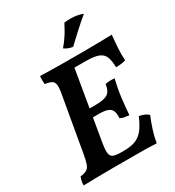

<svg xmlns="http://www.w3.org/2000/svg" viewBox="-208 -1001 1021 1123"><g transform="rotate(-30 303.0 -439.0)"><path d="M23 3Q23 -11 25.5 -24.5Q28 -38 34 -52Q62 -55 77 -64Q92 -73 100 -95.5Q108 -118 115 -160L179 -527Q186 -565 183 -585Q180 -605 165 -613Q150 -621 122 -625Q121 -638 120.5 -651Q120 -664 122 -679Q149 -678 178 -677.5Q207 -677 235 -676.5Q263 -676 288 -676Q313 -676 330 -676L242 -156Q235 -112 238 -90.5Q241 -69 258.5 -62Q276 -55 311 -55L290 0Q257 0 221.5 0Q186 0 151 0.5Q116 1 83 1.5Q50 2 23 3ZM516 3Q487 1 451 0.5Q415 0 374.5 0Q334 0 290 0L311 -55H328Q381 -55 412.5 -69.5Q444 -84 465 -113.5Q486 -143 505 -187Q524 -184 538.5 -178Q553 -172 566 -160Q552 -127 538 -85Q524 -43 516 3ZM460 -219Q443 -221 428.5 -223.5Q414 -226 401 -233Q403 -262 396.5 -280Q390 -298 370 -306.5Q350 -315 313 -315H246L256 -370H319Q375 -370 399.5 -385Q424 -400 431 -447Q447 -450 462 -450.5Q477 -451 493 -449Q487 -423 481.5 -397Q476 -371 471 -332Q467 -299 464.5 -271.5Q462 -244 460 -219ZM533 -501Q532 -542 523 -568.5Q514 -595 486 -608Q458 -621 398 -621H294L327 -676Q383 -676 429.5 -676Q476 -676 519.5 -677Q563 -678 606 -679Q602 -641 599 -594.5Q596 -548 599 -510Q571 -501 533 -501ZM375 -730Q360 -732 345.5 -737.5Q331 -743 319 -752Q339 -775 355 -798.5Q371 -822 382.5 -843Q394 -864 401 -878Q412 -880 422.5 -880.5Q433 -881 443 -881Q467 -881 488.5 -877Q510 -873 526 -866Q486 -833 447 -797Q408 -761 375 -730Z"/></g></svg>

Font: Vollkorn SemiBold
Style: Italic
Weight: 600
Italic angle: -11°
Designer: Friedrich Althausen
Foundry: Friedrich Althausen
Version: Version 5.000